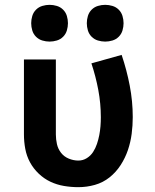

<svg xmlns="http://www.w3.org/2000/svg" viewBox="-20 -766 640 794"><path d="M304 8Q274 8 244.5 3Q215 -2 188.5 -14.5Q162 -27 140 -48Q118 -69 104 -95Q90 -121 84.5 -150.5Q79 -180 79 -210V-520H211V-210Q211 -190 215.5 -170Q220 -150 232.5 -134Q245 -118 264.5 -110Q284 -102 304 -102Q323 -102 339 -112Q355 -122 365 -137.5Q375 -153 381 -171Q387 -189 390.5 -207Q394 -225 395.5 -243.5Q397 -262 397 -281Q397 -338 386.5 -394Q376 -450 358 -504L483 -539Q504 -477 516.5 -412Q529 -347 529 -282Q529 -247 524.5 -212.5Q520 -178 509 -145.5Q498 -113 479 -83.5Q460 -54 433 -32.5Q406 -11 372.5 -1.5Q339 8 304 8ZM415 -594Q400 -594 385 -598.5Q370 -603 359 -614Q348 -625 343.5 -640Q339 -655 339 -670Q339 -685 343.5 -700Q348 -715 359 -726Q370 -737 385 -741.5Q400 -746 415 -746Q430 -746 445 -741.5Q460 -737 471 -726Q482 -715 486.5 -700Q491 -685 491 -670Q491 -655 486.5 -640Q482 -625 471 -614Q460 -603 445 -598.5Q430 -594 415 -594ZM185 -594Q170 -594 155 -598.5Q140 -603 129 -614Q118 -625 113.5 -640Q109 -655 109 -670Q109 -685 113.5 -700Q118 -715 129 -726Q140 -737 155 -741.5Q170 -746 185 -746Q200 -746 215 -741.5Q230 -737 241 -726Q252 -715 256.5 -700Q261 -685 261 -670Q261 -655 256.5 -640Q252 -625 241 -614Q230 -603 215 -598.5Q200 -594 185 -594Z"/></svg>

Font: Iosevka Extrabold Extended
Style: Regular
Weight: 800
Width: 7
Monospace: yes
Designer: Belleve Invis
Foundry: Belleve Invis
Version: Version 32.5.0; ttfautohint (v1.8.4)